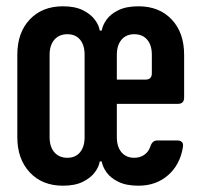

<svg xmlns="http://www.w3.org/2000/svg" viewBox="-20 -580 640 610"><path d="M180 10Q114.2 10 74.6 -32.3Q35 -74.7 35 -144.1V-405.9Q35 -476.3 74.6 -518.2Q114.2 -560 180 -560Q218.2 -560 243.2 -547.6Q268.1 -535.2 281.4 -517.3Q294.7 -499.3 296.8 -482.9H303.2Q305.8 -499.3 318.3 -517.3Q330.8 -535.2 356 -547.6Q381.2 -560 420 -560Q485.8 -560 525.4 -518.2Q565 -476.3 565 -405.9V-270Q565 -250 545 -250H351.2V-144.1Q351.2 -113.8 366 -96.2Q380.8 -78.7 406.5 -78.7Q425.1 -78.7 438.9 -88.5Q452.7 -98.4 458 -115.6Q464.2 -133.8 479.8 -133.8H542.3Q564.8 -133.8 561.1 -112.4Q552.2 -56.9 514 -23.4Q475.9 10 420 10Q381.2 10 356 -2.4Q330.8 -14.8 318.3 -32.7Q305.8 -50.7 303.2 -67.1H296.8Q294.7 -50.7 281.4 -32.7Q268.1 -14.8 243.2 -2.4Q218.2 10 180 10ZM194.1 -78.7Q219.8 -78.7 234.3 -96.2Q248.8 -113.8 248.8 -144.1V-405.9Q248.8 -436.8 234.3 -454.1Q219.8 -471.3 194.1 -471.3Q167.9 -471.3 152.7 -453.8Q137.6 -436.2 137.6 -405.9V-144.1Q137.6 -113.8 152.7 -96.2Q167.9 -78.7 194.1 -78.7ZM351.2 -327.1H442.4Q462.4 -327.1 462.4 -347.1V-405.9Q462.4 -436.8 447.5 -454.1Q432.6 -471.3 406.5 -471.3Q380.8 -471.3 366 -453.8Q351.2 -436.2 351.2 -405.9Z"/></svg>

Font: Pitagon Sans Mono
Style: Regular
Weight: 400
Monospace: yes
Designer: Travis Tran
Foundry: Pitagon
Version: Version 1.001;gftools[0.9.26]